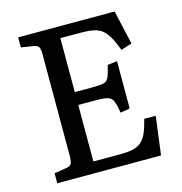

<svg xmlns="http://www.w3.org/2000/svg" viewBox="-104 -795 845 890"><g transform="rotate(-15 318.5 -350.0)"><path d="M62 0V-47.9L120.1 -57.1Q139.2 -60.1 145 -70.1Q150.9 -80.1 150.9 -107.9V-596.2Q150.9 -622.1 144.5 -631.1Q138.2 -640.1 118.2 -643.1L62 -651.9V-700.2H524.9L562 -537.1L509.8 -520Q494.6 -560.1 480.7 -584.5Q466.8 -608.9 450 -622.6Q433.1 -636.2 408 -641.1Q382.8 -646 347.2 -646H250V-387.2H336.9Q373 -387.2 389.4 -391.6Q405.8 -396 413.3 -413.1Q420.9 -430.2 430.2 -469.2L476.1 -475.1V-248L430.2 -240.2Q424.3 -279.3 416.7 -297.1Q409.2 -314.9 391.1 -320.1Q373 -325.2 336.9 -325.2H250V-54.2H378.9Q415 -54.2 439 -59.6Q462.9 -64.9 479.5 -78.4Q496.1 -91.8 507.6 -117.9Q519 -144 528.8 -184.1H584L560.1 0Z"/></g></svg>

Font: Literata
Style: Regular
Weight: 400
Designer: Latin by Veronika Burian and Jose Scaglione. Greek by Irene Vlachou. Cyrillic by Vera Evstafieva.
Foundry: TypeTogether
Version: Version 3.002